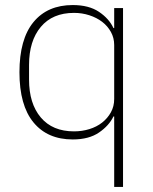

<svg xmlns="http://www.w3.org/2000/svg" viewBox="-20 -540 607 760"><path d="M432 -79H429Q412 -43 372 -15.5Q332 12 268 12Q168 12 112.5 -55.5Q57 -123 57 -254Q57 -385 112.5 -452.5Q168 -520 268 -520Q332 -520 372 -493Q412 -466 429 -429H432V-508H467V200H432ZM273 -20Q305 -20 334 -29Q363 -38 384.5 -55Q406 -72 419 -95.5Q432 -119 432 -148V-362Q432 -390 419 -413.5Q406 -437 384.5 -453.5Q363 -470 334 -479.5Q305 -489 273 -489Q188 -489 141.5 -433.5Q95 -378 95 -283V-225Q95 -130 141.5 -75Q188 -20 273 -20Z"/></svg>

Font: IBM Plex Sans Hebrew ExtraLight
Style: Regular
Weight: 200
Designer: Mike Abbink, Paul van der Laan, Pieter van Rosmalen, Yanek Iontef
Foundry: Bold Monday
Version: Version 1.2